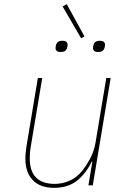

<svg xmlns="http://www.w3.org/2000/svg" viewBox="-20 -891 640 923"><path d="M424 -114H421Q392 -55 349 -21.5Q306 12 240 12Q173 12 137.5 -25Q102 -62 102 -129Q102 -143 103.5 -157.5Q105 -172 107 -186L162 -516H183L128 -187Q123 -159 123 -130Q123 -68 153.5 -37.5Q184 -7 243 -7Q278 -7 313 -21.5Q348 -36 377 -72Q393 -92 412 -126Q431 -160 439 -204L491 -516H512L426 0H405ZM281 -860 301 -871 386 -716 370 -707ZM273 -641Q258 -641 252.5 -646.5Q247 -652 247 -659Q247 -662 247.5 -665Q248 -668 249 -673Q254 -695 279 -695Q294 -695 299.5 -689.5Q305 -684 305 -677Q305 -674 304.5 -671Q304 -668 303 -663Q298 -641 273 -641ZM453 -641Q438 -641 432.5 -646.5Q427 -652 427 -659Q427 -662 427.5 -665Q428 -668 429 -673Q434 -695 459 -695Q474 -695 479.5 -689.5Q485 -684 485 -677Q485 -674 484.5 -671Q484 -668 483 -663Q478 -641 453 -641Z"/></svg>

Font: IBM Plex Mono Thin
Style: Italic
Weight: 100
Italic angle: -9°
Monospace: yes
Designer: Mike Abbink, Paul van der Laan, Pieter van Rosmalen
Foundry: Bold Monday
Version: Version 2.3